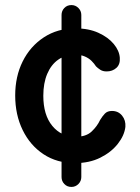

<svg xmlns="http://www.w3.org/2000/svg" viewBox="-20 -636 551 758"><path d="M276 8Q205 8 152 -27Q99 -62 69.5 -122.5Q40 -183 40 -259Q40 -334 69.5 -393.5Q99 -453 153 -488.5Q207 -524 278 -524Q330 -524 368.5 -506.5Q407 -489 429 -462.5Q451 -436 453 -408Q455 -382 439.5 -368Q424 -354 401 -354Q386 -354 376 -360.5Q366 -367 359 -374Q352 -385 341.5 -395.5Q331 -406 315 -413Q299 -420 276 -420Q238 -420 210 -400.5Q182 -381 166.5 -344.5Q151 -308 151 -258Q151 -182 186.5 -139Q222 -96 279 -96Q320 -96 342 -117Q364 -138 375 -162Q384 -177 394 -187.5Q404 -198 422 -198Q447 -198 462 -179.5Q477 -161 475 -135Q471 -101 445 -68Q419 -35 376 -13.5Q333 8 276 8ZM262 102Q245 102 234 90.5Q223 79 223 63V-577Q223 -593 234 -604.5Q245 -616 262 -616Q278 -616 289.5 -604.5Q301 -593 301 -577V63Q301 79 289.5 90.5Q278 102 262 102Z"/></svg>

Font: National Park SemiBold
Style: Regular
Weight: 600
Designer: Andrea Herstowski, Ben Hoepner
Version: Version 1.009